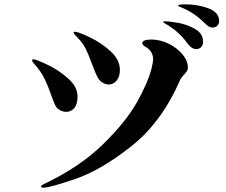

<svg xmlns="http://www.w3.org/2000/svg" viewBox="-20 -840 1040 884"><path d="M922 -734Q871 -785 807 -809Q800 -812 800 -814Q800 -820 834 -820Q891 -820 940 -801.5Q989 -783 989 -743Q989 -729 980 -721Q971 -713 958 -713Q949 -713 941 -718Q933 -723 922 -734ZM741 -731Q731 -737 731 -739Q731 -742 741 -742Q758 -742 799 -735Q840 -728 877.5 -707Q915 -686 915 -648Q915 -632 906 -623Q897 -614 884 -614Q873 -614 863.5 -620Q854 -626 843 -640Q826 -665 799 -689.5Q772 -714 741 -731ZM403 -547Q387 -591 373.5 -617.5Q360 -644 333 -671Q319 -685 319 -690Q319 -694 324 -694Q339 -694 392 -669Q445 -644 488.5 -604.5Q532 -565 532 -518Q532 -487 517 -469Q502 -451 481 -451Q464 -451 449 -461.5Q434 -472 425 -493Q419 -505 413 -521.5Q407 -538 403 -547ZM169 19Q169 14 177 10Q345 -69 453 -174.5Q561 -280 611.5 -371Q662 -462 677 -522Q685 -555 685 -566Q685 -605 649 -625Q635 -633 635 -642Q635 -649 645.5 -653.5Q656 -658 677 -658Q717 -658 756 -639Q795 -620 820 -590Q845 -560 845 -529Q845 -519 841 -513Q837 -507 829 -498Q814 -483 808 -469Q724 -277 585 -167Q446 -57 328 -16.5Q210 24 180 24Q169 24 169 19ZM217 -398Q202 -443 184.5 -478.5Q167 -514 135 -549Q128 -556 128 -562Q128 -567 134 -567Q146 -567 198.5 -542Q251 -517 294 -478.5Q337 -440 337 -396Q337 -360 322 -342.5Q307 -325 285 -325Q270 -325 256.5 -332.5Q243 -340 236 -352Q231 -361 225.5 -376Q220 -391 217 -398Z"/></svg>

Font: Shippori Antique
Style: Regular
Weight: 400
Designer: FONTDASU
Foundry: FONTDASU / Google Inc. / but / Adobe
Version: Version 2.001